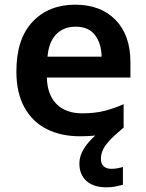

<svg xmlns="http://www.w3.org/2000/svg" viewBox="-20 -572 625 820"><path d="M411 106Q411 128 423 138.5Q435 149 455 149Q470 149 483 146.5Q496 144 505 141V217Q490 221 473.5 224.5Q457 228 434 228Q380 228 349.5 201Q319 174 319 126Q319 95 337.5 64.5Q356 34 387 7Q357 10 321 10Q241 10 180 -20.5Q119 -51 84.5 -113Q50 -175 50 -267Q50 -406 119 -479Q188 -552 301 -552Q410 -552 473.5 -487Q537 -422 537 -306V-241H180Q182 -168 221 -128Q260 -88 332 -88Q383 -88 424 -98Q465 -108 508 -127V-27Q468 6 447 29Q426 52 418.5 70Q411 88 411 106ZM303 -458Q251 -458 219.5 -425Q188 -392 183 -330H414Q413 -386 386 -422Q359 -458 303 -458Z"/></svg>

Font: Noto Sans Cherokee SemiBold
Style: Regular
Weight: 600
Designer: Monotype Design Team
Foundry: Monotype Imaging Inc.
Version: Version 2.001; ttfautohint (v1.8.4.7-5d5b)